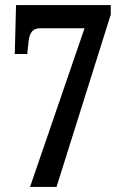

<svg xmlns="http://www.w3.org/2000/svg" viewBox="-20 -734 491 754"><path d="M98 0H202L415 -677V-714H43L38 -522H87L92 -569C96 -606 108 -623 138 -623H312Z"/></svg>

Font: Noto Serif Lao ExtraCondensed SemiBold
Style: Regular
Weight: 600
Width: 2
Designer: Monotype Design Team
Foundry: Monotype Imaging Inc.
Version: Version 2.003